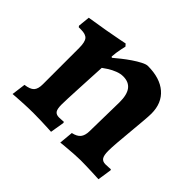

<svg xmlns="http://www.w3.org/2000/svg" viewBox="-116 -630 795 795"><g transform="rotate(45 281.0 -233.0)"><path d="M319.3 -53.8Q343.9 -59.1 354.7 -72.3Q365.4 -85.6 365.9 -110.2L369 -282.5Q369.4 -327.1 353.3 -348.7Q337.2 -370.3 304 -370.3Q287.7 -370.3 270.3 -363.4Q253 -356.6 238.9 -347.8Q224.8 -338.9 216.2 -332.3Q214.7 -305.4 213 -271.2Q211.3 -237.1 209.6 -203.5Q207.8 -169.8 206.8 -143.9Q205.8 -118 205.8 -107Q205.8 -81.4 212.7 -71.6Q219.7 -61.8 236.4 -61.8Q242.7 -61.8 252.8 -62.6Q262.8 -63.4 262.8 -63.4L265.3 -58.9L254.9 3.5Q254.9 3.5 236.8 2.5Q218.6 1.5 194.2 0.7Q169.9 0 150 0Q124.5 0 96.9 1.3Q69.4 2.5 50.5 4Q31.6 5.5 31.6 5.5L39.7 -56.2Q68.7 -59.8 80.3 -71.9Q91.8 -84 91.8 -112V-324Q91.8 -358.5 81.5 -371.1Q71.2 -383.7 43.3 -383.7H30L26.1 -389L31.4 -441Q76.7 -447.9 118.7 -455.3Q160.6 -462.7 187.6 -468.1Q214.7 -473.6 214.7 -473.6L223.4 -463.8Q223.4 -463.8 218.6 -442.2Q213.9 -420.6 211.9 -394.6L216.2 -391.2Q227.9 -401.2 245.6 -415.3Q263.3 -429.4 282.4 -442.4Q301.5 -455.4 318.7 -464.2Q335.8 -473 345.6 -473Q416.7 -473 456.2 -438.9Q495.7 -404.8 495.7 -343.6Q495.7 -329.2 493 -298.1Q490.3 -267 486.9 -229.7Q483.4 -192.5 480.7 -159.6Q478.1 -126.8 478.1 -107.9Q478.1 -82.5 485.2 -71.5Q492.3 -60.5 509.5 -60.5Q518 -60.5 529 -61.3Q539.9 -62 539.9 -62L541.9 -58L532.6 3.5Q532.6 3.5 521.4 3Q510.2 2.5 493.3 1.7Q476.4 1 458 0.5Q439.5 0 425.1 0Q410.5 0 391.6 1.3Q372.7 2.6 354.7 4Q336.7 5.3 325.1 6.6Q313.5 7.9 313.5 7.9Z"/></g></svg>

Font: Alegreya
Style: Regular
Weight: 400
Designer: Juan Pablo del Peral
Foundry: Huerta Tipografica
Version: Version 2.009